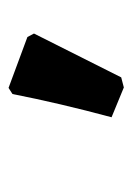

<svg xmlns="http://www.w3.org/2000/svg" viewBox="48 -858 303 438"><g transform="rotate(-90 199.0 -639.5)"><path d="M150 -536Q182 -655 203 -762L217 -771L333 -728L341 -713L241 -514L218 -508Z"/></g></svg>

Font: Alegreya SC Black
Style: Regular
Weight: 900
Designer: Juan Pablo del Peral
Foundry: Huerta Tipografica
Version: Version 2.007; ttfautohint (v1.6)